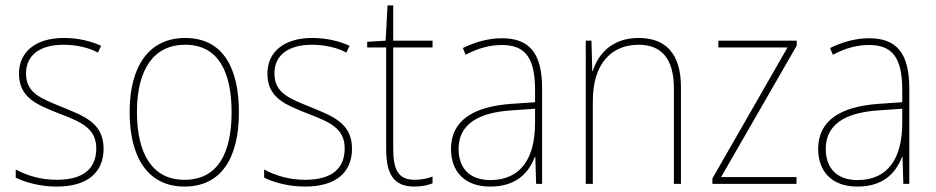

<svg xmlns="http://www.w3.org/2000/svg" viewBox="-20 -678 3451 708"><path d="M362 -130C362 -226 287 -251 207 -284C132 -315 76 -334 76 -407C76 -477 130 -513 215 -513C260 -513 310 -502 341 -484L353 -509C317 -526 269 -538 215 -538C110 -538 50 -485 50 -407C50 -317 116 -292 199 -259C277 -229 335 -206 335 -131C335 -59 291 -15 189 -15C134 -15 82 -29 38 -53V-23C70 -7 125 10 189 10C305 10 362 -44 362 -130Z M861 -264C861 -423 805 -538 663 -538C531 -538 458 -436 458 -265C458 -97 526 10 660 10C797 10 861 -97 861 -264ZM485 -265C485 -421 546 -513 663 -513C788 -513 834 -408 834 -264C834 -110 781 -15 660 -15C541 -15 485 -112 485 -265Z M1278 -130C1278 -226 1203 -251 1123 -284C1048 -315 992 -334 992 -407C992 -477 1046 -513 1131 -513C1176 -513 1226 -502 1257 -484L1269 -509C1233 -526 1185 -538 1131 -538C1026 -538 966 -485 966 -407C966 -317 1032 -292 1115 -259C1193 -229 1251 -206 1251 -131C1251 -59 1207 -15 1105 -15C1050 -15 998 -29 954 -53V-23C986 -7 1041 10 1105 10C1221 10 1278 -44 1278 -130Z M1508 -15C1447 -15 1430 -55 1430 -130V-503H1575V-528H1430V-658H1409L1402 -528L1334 -524V-503H1404V-130C1404 -42 1427 10 1508 10C1537 10 1556 5 1575 -2V-27C1557 -20 1535 -15 1508 -15Z M1831 -537C1781 -537 1732 -523 1687 -501L1697 -476C1746 -502 1789 -512 1831 -512C1915 -512 1953 -467 1953 -347V-301L1865 -295C1726 -285 1643 -234 1643 -129C1643 -49 1690 10 1788 10C1885 10 1930 -42 1952 -99H1954L1957 0H1979V-353C1979 -483 1931 -537 1831 -537ZM1866 -271 1953 -277V-220C1952 -98 1903 -14 1788 -14C1713 -14 1671 -57 1671 -129C1671 -220 1744 -263 1866 -271Z M2335 -538C2235 -538 2185 -477 2166 -416H2164L2161 -528H2140V0H2166V-305C2166 -446 2237 -513 2335 -513C2416 -513 2465 -465 2465 -352V0H2491V-357C2491 -481 2434 -538 2335 -538Z M2917 0V-25H2639L2918 -510V-528H2629V-503H2884L2607 -20V0Z M3185 -537C3135 -537 3086 -523 3041 -501L3051 -476C3100 -502 3143 -512 3185 -512C3269 -512 3307 -467 3307 -347V-301L3219 -295C3080 -285 2997 -234 2997 -129C2997 -49 3044 10 3142 10C3239 10 3284 -42 3306 -99H3308L3311 0H3333V-353C3333 -483 3285 -537 3185 -537ZM3220 -271 3307 -277V-220C3306 -98 3257 -14 3142 -14C3067 -14 3025 -57 3025 -129C3025 -220 3098 -263 3220 -271Z"/></svg>

Font: Noto Sans Devanagari SemiCondensed Thin
Style: Regular
Weight: 100
Width: 4
Designer: Jelle Bosma - Monotype Design Team
Foundry: Monotype Imaging Inc.
Version: Version 2.004